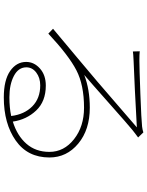

<svg xmlns="http://www.w3.org/2000/svg" viewBox="102 -872 796 1040"><g transform="rotate(90 500.0 -352.0)"><path d="M506.8 -4.9Q563.5 -4.9 608.4 -14.6Q599.6 -85.9 556.2 -128.9Q512.7 -171.9 442.4 -171.9Q401.4 -171.9 373 -150.4Q344.7 -128.9 344.7 -96.7Q344.7 -53.7 391.1 -29.3Q437.5 -4.9 506.8 -4.9ZM697.3 -730.5 724.6 -702.1Q719.7 -699.2 710.9 -691.9Q702.1 -684.6 694.3 -679.2Q686.5 -673.8 682.6 -669.9Q658.2 -650.4 541 -546.4Q423.8 -442.4 385.7 -410.2Q463.9 -440.4 563.5 -440.4Q682.6 -440.4 757.8 -377.9Q833 -315.4 833 -221.7Q833 -103.5 741.2 -39.1Q649.4 25.4 507.8 25.4Q414.1 25.4 364.7 -8.8Q315.4 -43 315.4 -95.7Q315.4 -138.7 351.1 -170.4Q386.7 -202.1 443.4 -202.1Q529.3 -202.1 578.6 -149.9Q627.9 -97.7 638.7 -23.4Q714.8 -46.9 758.8 -97.2Q802.7 -147.5 802.7 -221.7Q802.7 -300.8 733.9 -355Q665 -409.2 563.5 -409.2Q440.4 -409.2 360.4 -367.7Q280.3 -326.2 162.1 -215.8L135.7 -241.2Q186.5 -283.2 291 -371.1Q395.5 -459 420.9 -480.5Q446.3 -502 669.9 -695.3Q442.4 -682.6 310.5 -677.7Q268.6 -675.8 258.8 -673.8L257.8 -710.9Q274.4 -709 308.6 -709Q349.6 -709 490.2 -714.4Q630.9 -719.7 665 -723.6Q682.6 -725.6 697.3 -730.5Z"/></g></svg>

Font: Gen Shin Gothic ExtraLight
Style: Regular
Weight: 100
Designer: [Source Han Sans]
Ryoko NISHIZUKA  (kana & ideographs); Paul D. Hunt (Latin, Greek & Cyrillic); Wenlong ZHANG  (bopomofo
Version: Version 1.002.20150607